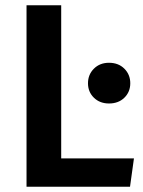

<svg xmlns="http://www.w3.org/2000/svg" viewBox="-20 -711 546 731"><path d="M213 -691V-108H490L475 0H81V-691ZM395 -472Q431 -472 453.5 -449.5Q476 -427 476 -394Q476 -361 453.5 -339Q431 -317 395 -317Q360 -317 337.5 -339Q315 -361 315 -394Q315 -427 337.5 -449.5Q360 -472 395 -472Z"/></svg>

Font: FiraGO Medium
Style: Regular
Weight: 500
Designer: bBox Type
Foundry: bBox Type GmbH
Version: Version 1.001;PS 001.001;hotconv 1.0.88;makeotf.lib2.5.64775